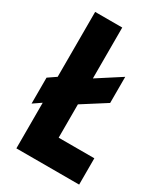

<svg xmlns="http://www.w3.org/2000/svg" viewBox="-177 -776 737 853"><g transform="rotate(30 192.0 -350.0)"><path d="M11 -206V-339L52 -367V-700H191V-439L312 -517V-383L191 -306V-135H374V0H52V-234Z"/></g></svg>

Font: Georama Condensed
Style: Bold
Weight: 700
Width: 3
Designer: Jean-Baptiste Levee
Foundry: Production Type
Version: Version 1.000